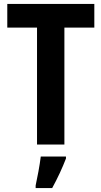

<svg xmlns="http://www.w3.org/2000/svg" viewBox="-20 -734 515 975"><path d="M307 0V-594H459V-714H17V-594H168V0ZM315 71V61H187C182 104 169 172 161 208V221H245C272 172 297 118 315 71Z"/></svg>

Font: Noto Sans Sinhala Condensed
Style: Bold
Weight: 700
Width: 3
Designer: Jelle Bosma - Monotype Design Team
Foundry: Monotype Imaging Inc.
Version: Version 2.006